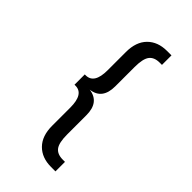

<svg xmlns="http://www.w3.org/2000/svg" viewBox="-296 -897 1162 1162"><g transform="rotate(45 285.0 -316.5)"><path d="M153 -272.5H145V-360.5H153Q225 -360.5 225 -476V-632.5Q225 -719 271.5 -766Q318 -813 396.5 -813H434.5V-731.5H415.5Q369 -731.5 347.8 -703.8Q326.5 -676 326.5 -605V-440Q326.5 -328 231.5 -316.5Q326.5 -304 326.5 -193V-28Q326.5 43 347.8 70.8Q369 98.5 415.5 98.5H434.5V180H396.5Q318 180 271.5 133Q225 86 225 -0.5V-157Q225 -272.5 153 -272.5Z"/></g></svg>

Font: League Mono Narrow Medium
Style: Regular
Weight: 500
Width: 3
Designer: Tyler Finck
Foundry: The League of Moveable Type / Tyler Finck
Version: Version 2.210